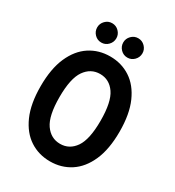

<svg xmlns="http://www.w3.org/2000/svg" viewBox="-208 -997 1029 1129"><g transform="rotate(30 306.5 -432.5)"><path d="M39 -345Q39 -464 74 -543Q109 -622 169.5 -661.5Q230 -701 307 -701Q384 -701 444.5 -661.5Q505 -622 540 -543Q575 -464 575 -345Q575 -226 540 -147Q505 -68 444.5 -28.5Q384 11 307 11Q230 11 169.5 -28.5Q109 -68 74 -147Q39 -226 39 -345ZM167 -345Q167 -218 205.5 -163Q244 -108 307 -108Q370 -108 408 -163Q446 -218 446 -345Q446 -472 408 -527Q370 -582 307 -582Q244 -582 205.5 -527Q167 -472 167 -345ZM154 -811Q154 -837 173 -856.5Q192 -876 219 -876Q246 -876 265 -856.5Q284 -837 284 -811Q284 -784 265 -764.5Q246 -745 219 -745Q192 -745 173 -764.5Q154 -784 154 -811ZM331 -811Q331 -837 350 -856.5Q369 -876 396 -876Q423 -876 442 -856.5Q461 -837 461 -811Q461 -784 442 -764.5Q423 -745 396 -745Q369 -745 350 -764.5Q331 -784 331 -811Z"/></g></svg>

Font: Radio Canada Condensed SemiBold
Style: Regular
Weight: 600
Width: 3
Designer: Charles Daoud, Etienne Aubert Bonn, Alexandre Saumier Demers, Jacques Le Bailly
Foundry: Radio-Canada
Version: Version 2.104; ttfautohint (v1.8.4.7-5d5b);gftools[0.9.28.de